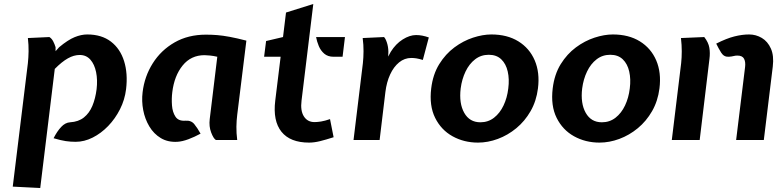

<svg xmlns="http://www.w3.org/2000/svg" viewBox="-20 -703 3918 964"><path d="M44 234 120 -386Q123 -414 123.5 -445.5Q124 -477 120 -512L228 -517Q240 -509.5 247.2 -495.2Q254.5 -481 259 -466V-446L277 -466Q321.5 -503 354.8 -516.5Q388 -530 418 -530Q490 -530 536.8 -494.2Q583.5 -458.5 603 -396.2Q622.5 -334 613 -255Q606.5 -202 582.5 -154.5Q558.5 -107 523 -70.2Q487.5 -33.5 445.2 -12.2Q403 9 360 9Q334.5 9 310.5 5.5Q286.5 2 249 -9Q266.5 -43.5 287 -65.5Q307.5 -87.5 332 -89Q374 -91.5 401.2 -113.2Q428.5 -135 443.8 -171.5Q459 -208 465 -255Q470.5 -301.5 462.5 -340.8Q454.5 -380 433.8 -403.5Q413 -427 380 -427Q351 -427 320.8 -410Q290.5 -393 255 -357L182 241Z M870 9Q822.5 11.5 787.2 -9.8Q752 -31 729.8 -68.2Q707.5 -105.5 699 -150.5Q690.5 -195.5 696 -240Q705.5 -319.5 747 -385.2Q788.5 -451 856.5 -490Q924.5 -529 1014 -529Q1042 -529 1070.2 -526.8Q1098.5 -524.5 1133.5 -518Q1168.5 -511.5 1217 -499L1171 -126Q1167.5 -98.5 1167 -67Q1166.5 -35.5 1171 0H1064Q1052 -7 1040.2 -37.8Q1028.5 -68.5 1033 -105L1071 -418Q1051.5 -422.5 1034.5 -424.2Q1017.5 -426 1007 -426Q939 -426 897 -374.2Q855 -322.5 845 -240Q841 -208 843.5 -174Q846 -140 861 -117.2Q876 -94.5 910 -97Q939.5 -99.5 955.5 -79.8Q971.5 -60 987 -32Q957 -15.5 926.2 -4Q895.5 7.5 870 9Z M1532 13Q1437 13 1393.2 -41.5Q1349.5 -96 1362 -198L1389 -418H1306L1316 -497L1401 -517L1416 -640L1553 -683L1494 -198Q1487.5 -147 1505.8 -118.5Q1524 -90 1559 -90Q1573.5 -90 1592.2 -93Q1611 -96 1637 -105L1655 -14Q1616 -1.5 1586.5 5.8Q1557 13 1532 13ZM1655 -418Q1626 -418 1608 -433.5Q1590 -449 1580.5 -472Q1571 -495 1567 -517H1712L1700 -418Z M1755 0 1802 -386Q1805 -414 1805.2 -445.5Q1805.5 -477 1801 -512L1908 -517Q1915.5 -510.5 1922.5 -489.5Q1929.5 -468.5 1930 -443L1929 -419L1942 -443Q1967 -483 2002 -505Q2037 -527 2069 -527Q2085 -527 2100.5 -524Q2116 -521 2133 -515L2103 -402Q2083.5 -408 2070.2 -410Q2057 -412 2045 -412Q2011 -412 1983.8 -389.8Q1956.5 -367.5 1938.8 -329Q1921 -290.5 1915 -241L1886 0Z M2380 13Q2309.5 13 2252.2 -18.8Q2195 -50.5 2164.8 -111.2Q2134.5 -172 2145 -259Q2153.5 -329.5 2185.2 -380.8Q2217 -432 2261.5 -465Q2306 -498 2355 -514Q2404 -530 2447 -530Q2526.5 -530 2582.5 -495.5Q2638.5 -461 2664.8 -399.8Q2691 -338.5 2681 -259Q2673 -195.5 2644 -145Q2615 -94.5 2572.2 -59.2Q2529.5 -24 2479.5 -5.5Q2429.5 13 2380 13ZM2392 -89Q2431 -89 2460.5 -112Q2490 -135 2508.2 -173.5Q2526.5 -212 2532 -259Q2538 -305.5 2529.2 -344Q2520.5 -382.5 2496.8 -405.2Q2473 -428 2434 -428Q2395 -428 2365.5 -405.2Q2336 -382.5 2317.5 -344Q2299 -305.5 2293 -259Q2284 -184 2310.8 -136.5Q2337.5 -89 2392 -89Z M2990 13Q2919.5 13 2862.2 -18.8Q2805 -50.5 2774.8 -111.2Q2744.5 -172 2755 -259Q2763.5 -329.5 2795.2 -380.8Q2827 -432 2871.5 -465Q2916 -498 2965 -514Q3014 -530 3057 -530Q3136.5 -530 3192.5 -495.5Q3248.5 -461 3274.8 -399.8Q3301 -338.5 3291 -259Q3283 -195.5 3254 -145Q3225 -94.5 3182.2 -59.2Q3139.5 -24 3089.5 -5.5Q3039.5 13 2990 13ZM3002 -89Q3041 -89 3070.5 -112Q3100 -135 3118.2 -173.5Q3136.5 -212 3142 -259Q3148 -305.5 3139.2 -344Q3130.5 -382.5 3106.8 -405.2Q3083 -428 3044 -428Q3005 -428 2975.5 -405.2Q2946 -382.5 2927.5 -344Q2909 -305.5 2903 -259Q2894 -184 2920.8 -136.5Q2947.5 -89 3002 -89Z M3676 0 3721 -367Q3724 -392 3715.8 -408Q3707.5 -424 3682 -424Q3672.5 -424 3663 -421.5Q3653.5 -419 3639 -418Q3615 -416.5 3601.2 -438.2Q3587.5 -460 3576 -484Q3628.5 -510.5 3667.5 -520.2Q3706.5 -530 3741 -530Q3775.5 -530 3805 -512.5Q3834.5 -495 3850.5 -459.2Q3866.5 -423.5 3860 -369L3815 0ZM3353 0 3400 -386Q3403 -414 3403 -445.5Q3403 -477 3399 -512L3516 -517Q3537 -490 3541.5 -463.5Q3546 -437 3542 -407L3493 0Z"/></svg>

Font: Expletus Sans
Style: Italic
Weight: 400
Italic angle: -7°
Designer: Jasper de Waard
Foundry: Designtown
Version: Version 7.500